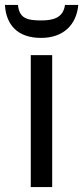

<svg xmlns="http://www.w3.org/2000/svg" viewBox="-46 -760 338 780"><path d="M272 -740H218C211 -688 171 -677 122 -677C65 -677 32 -685 27 -740H-26C-21 -658 26 -606 121 -606C212 -606 265 -660 272 -740ZM166 0V-536H79V0Z"/></svg>

Font: Noto Sans Thai
Style: Regular
Weight: 400
Designer: Monotype Design Team
Foundry: Monotype Imaging Inc.
Version: Version 1.901